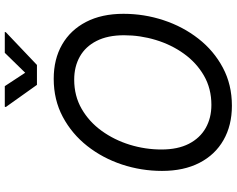

<svg xmlns="http://www.w3.org/2000/svg" viewBox="-114 -868 992 805"><g transform="rotate(-90 382.5 -466.0)"><path d="M341.3 9.8Q258.8 9.8 197.3 -25.4Q135.7 -60.5 101.8 -126.2Q67.9 -191.9 67.9 -283.2Q67.9 -369.6 94.7 -450.9Q121.6 -532.2 172.4 -596.7Q223.1 -661.1 294.4 -699.2Q365.7 -737.3 454.1 -737.3Q536.6 -737.3 597.7 -702.1Q658.7 -667 692.6 -601.6Q726.6 -536.1 726.6 -444.8Q726.6 -357.9 699.7 -276.6Q672.9 -195.3 622.3 -130.6Q571.8 -65.9 500.7 -28.1Q429.7 9.8 341.3 9.8ZM344.7 -76.2Q413.1 -76.2 467.3 -107.4Q521.5 -138.7 559.3 -191.4Q597.2 -244.1 616.9 -309.3Q636.7 -374.5 636.7 -442.4Q636.7 -510.7 613 -557.4Q589.4 -604 547.4 -627.7Q505.4 -651.4 450.7 -651.4Q382.3 -651.4 328.1 -620.1Q273.9 -588.9 235.8 -536.1Q197.8 -483.4 177.7 -418.5Q157.7 -353.5 157.7 -285.6Q157.7 -217.3 181.6 -170.7Q205.6 -124 247.8 -100.1Q290 -76.2 344.7 -76.2ZM423.3 -942.4 479.5 -856.9 563 -942.4H650.4L649.4 -938L512.2 -807.6H428.7L335.9 -938L336.9 -942.4Z"/></g></svg>

Font: Inter Variable
Style: Italic
Weight: 400
Italic angle: -9.39999°
Designer: Rasmus Andersson
Foundry: rsms
Version: Version 4.001;git-9221beed3